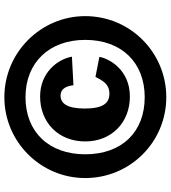

<svg xmlns="http://www.w3.org/2000/svg" viewBox="29 -802 783 881"><g transform="rotate(-90 420.5 -361.5)"><path d="M415 10C620 10 787 -155 787 -362C787 -566 620 -733 415 -733C210 -733 44 -566 44 -362C44 -155 210 10 415 10ZM415 -89C254 -89 153 -195 153 -362C153 -527 254 -636 415 -636C574 -636 678 -527 678 -362C678 -195 574 -89 415 -89ZM418 -569C300 -569 212 -486 212 -362C212 -241 299 -157 418 -157C542 -157 593 -254 600 -297L508 -315C490 -279 474 -251 431 -251C388 -251 363 -280 363 -364C363 -444 386 -475 422 -475C459 -475 467 -440 470 -416L601 -423C589 -489 528 -569 418 -569Z"/></g></svg>

Font: United Sans Black
Style: Regular
Weight: 900
Designer: Pablo Impallari, Rodrigo Fuenzalida (Modified by Dan O. Williams)
Version: Version 1.000;PS 001.000;hotconv 1.0.88;makeotf.lib2.5.64775